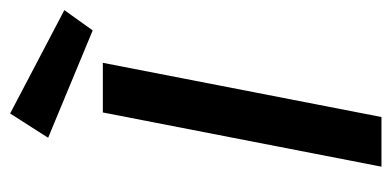

<svg xmlns="http://www.w3.org/2000/svg" viewBox="-217 -556 773 379"><g transform="rotate(-90 169.5 -366.5)"><path d="M30 0ZM30 0H128L235 -550H137ZM87 -658 135 -733 339 -626 299 -570Z"/></g></svg>

Font: Cambay Devanagari
Style: Bold Italic
Weight: 700
Designer: Pooja Saxena
Foundry: Pooja Saxena
Version: Version 1.005;PS 001.005;hotconv 1.0.70;makeotf.lib2.5.58329